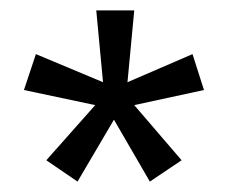

<svg xmlns="http://www.w3.org/2000/svg" viewBox="-20 -669 438 369"><path d="M69 -361 163 -467 26 -496 49 -565 178 -511 165 -649H238L225 -511L350 -565L372 -496L238 -467L329 -361L268 -320L199 -439L129 -320Z"/></svg>

Font: Play
Style: Regular
Weight: 400
Designer: Jonas Hecksher (Cyrillic expansion: Cyreal)
Foundry: Jonas Hecksher, Playtype, e-types AS
Version: Version 2.101; ttfautohint (v1.5.65-e2d9)